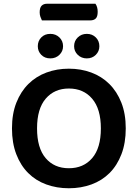

<svg xmlns="http://www.w3.org/2000/svg" viewBox="-20 -990 736 1026"><path d="M204 -881Q200 -889 196 -900Q192 -911 192 -924Q192 -949 202.5 -959.5Q213 -970 231 -970H490Q502 -953 502 -927Q502 -901 491.5 -891Q481 -881 462 -881ZM652 -304Q652 -226 629 -166Q606 -106 565.5 -65.5Q525 -25 469 -4.5Q413 16 348 16Q283 16 227 -4.5Q171 -25 130.5 -65.5Q90 -106 67 -166Q44 -226 44 -304Q44 -382 67.5 -441.5Q91 -501 132 -541.5Q173 -582 228.5 -602.5Q284 -623 348 -623Q412 -623 467.5 -602.5Q523 -582 564 -541.5Q605 -501 628.5 -441.5Q652 -382 652 -304ZM519 -304Q519 -408 472.5 -462.5Q426 -517 348 -517Q271 -517 224.5 -463Q178 -409 178 -304Q178 -199 224 -145Q270 -91 348 -91Q426 -91 472.5 -145Q519 -199 519 -304ZM317 -743Q317 -716 297.5 -697Q278 -678 249 -678Q219 -678 200.5 -697Q182 -716 182 -743Q182 -771 200.5 -790Q219 -809 249 -809Q278 -809 297.5 -790Q317 -771 317 -743ZM511 -743Q511 -716 492 -697Q473 -678 444 -678Q415 -678 395.5 -697Q376 -716 376 -743Q376 -771 395.5 -790Q415 -809 444 -809Q473 -809 492 -790Q511 -771 511 -743Z"/></svg>

Font: Baloo Da 2 SemiBold
Style: Regular
Weight: 600
Designer: Noopur Datye, Sulekha Rajkumar and Ek Type
Foundry: Ek Type
Version: Version 1.640;hotconv 1.0.111;makeotfexe 2.5.65597; ttfautoh